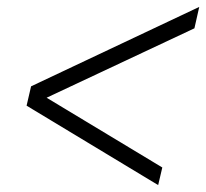

<svg xmlns="http://www.w3.org/2000/svg" viewBox="-20 -620 597 556"><path d="M557 -600 543 -538 115 -337 450 -135 438 -84 57 -314 70 -370Z"/></svg>

Font: Platypi
Style: Italic
Weight: 400
Italic angle: -13°
Designer: David Sargent
Foundry: Bolt Cutter Type
Version: Version 1.200; ttfautohint (v1.8.4.7-5d5b)